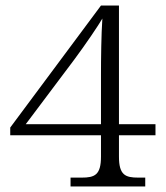

<svg xmlns="http://www.w3.org/2000/svg" viewBox="-20 -674 599 694"><path d="M235 0H505V-32H480C433 -32 410 -41 410 -108V-185H542V-225H410V-654H345L17 -213V-185H345V-108C345 -41 322 -32 275 -32H235ZM73 -225 248 -458C289 -513 337 -584 350 -607C346 -550 345 -459 345 -406V-225Z"/></svg>

Font: Noto Serif Telugu Light
Style: Regular
Weight: 300
Designer: Jelle Bosma - Monotype Design Team
Foundry: Monotype Imaging Inc.
Version: Version 2.005